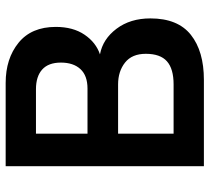

<svg xmlns="http://www.w3.org/2000/svg" viewBox="-51 -689 740 678"><g transform="rotate(-90 319.0 -350.0)"><path d="M71 0V-700H365Q451 -700 507 -654.5Q563 -609 563 -523Q563 -462 535.5 -421.5Q508 -381 466 -367Q520 -357 556.5 -308.5Q593 -260 593 -189Q593 -92 535 -46Q477 0 376 0ZM186 -107H360Q415 -107 441.5 -130.5Q468 -154 468 -205Q468 -254 437 -278.5Q406 -303 360 -303H186ZM186 -411H345Q391 -411 414 -436Q437 -461 437 -505Q437 -549 412.5 -571Q388 -593 343 -593H186Z"/></g></svg>

Font: Zen Kaku Gothic Antique
Style: Bold
Weight: 700
Designer: Yoshimichi Ohira
Foundry: Positype
Version: Version 1.001